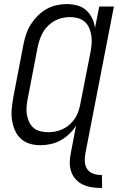

<svg xmlns="http://www.w3.org/2000/svg" viewBox="-20 -702 590 944"><path d="M474 222Q450 222 427.5 218Q405 214 385.5 204.5Q366 195 351.5 178.5Q337 162 330 141.5Q323 121 323 98Q323 75 328 51L354 -84Q340 -62 320 -43Q300 -24 277 -11.5Q254 1 228.5 6.5Q203 12 178 12Q150 12 124.5 4Q99 -4 80.5 -22Q62 -40 52 -64.5Q42 -89 38.5 -115.5Q35 -142 38 -170.5Q41 -199 46 -227L96 -487Q101 -512 109.5 -536.5Q118 -561 132.5 -583.5Q147 -606 166.5 -625.5Q186 -645 209.5 -658Q233 -671 258.5 -676.5Q284 -682 308 -682Q335 -682 360.5 -675Q386 -668 404 -651.5Q422 -635 433 -612.5Q444 -590 447 -564L468 -670H540L400 51Q396 72 397 92Q398 112 407.5 127.5Q417 143 435 150.5Q453 158 473 158H481L482 222ZM218 -52Q235 -52 253 -55.5Q271 -59 289 -67.5Q307 -76 321 -88.5Q335 -101 346.5 -117Q358 -133 364 -150.5Q370 -168 374 -186L425 -446Q429 -467 430.5 -487.5Q432 -508 429 -527.5Q426 -547 418.5 -564.5Q411 -582 397 -594.5Q383 -607 364 -612.5Q345 -618 324 -618Q306 -618 287 -614Q268 -610 250.5 -600.5Q233 -591 218 -577Q203 -563 193 -546Q183 -529 176.5 -511Q170 -493 166 -475L116 -215Q112 -195 110.5 -175Q109 -155 112.5 -136.5Q116 -118 124 -101Q132 -84 146 -72.5Q160 -61 179 -56.5Q198 -52 218 -52Z"/></svg>

Font: Lode Term
Style: Italic
Weight: 400
Italic angle: -11°
Monospace: yes
Designer: Belleve Invis
Foundry: Belleve Invis
Version: Version 29.2.0